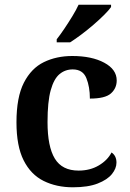

<svg xmlns="http://www.w3.org/2000/svg" viewBox="-20 -786 554 816"><path d="M290 10Q220 10 165.5 -17Q111 -44 80.5 -104.5Q50 -165 50 -266Q50 -373 81.5 -434.5Q113 -496 166.5 -522Q220 -548 287 -548Q370 -548 423 -519.5Q476 -491 476 -444Q476 -411 451.5 -389Q427 -367 362 -367Q362 -417 347 -454Q332 -491 289 -491Q257 -491 233 -471Q209 -451 195.5 -402.5Q182 -354 182 -267Q182 -163 213 -112Q244 -61 314 -61Q363 -61 400 -83Q437 -105 454 -138Q475 -124 475 -95Q475 -70 455.5 -46Q436 -22 395 -6Q354 10 290 10ZM221 -619Q236 -638 253.5 -664Q271 -690 287.5 -717Q304 -744 314 -766H452V-756Q443 -743 423 -723Q403 -703 377.5 -681Q352 -659 326 -639.5Q300 -620 278 -606H221Z"/></svg>

Font: Noto Serif NP Hmong SemiBold
Style: Regular
Weight: 600
Designer: Dalton Maag Ltd
Foundry: Dalton Maag Ltd
Version: Version 1.001; ttfautohint (v1.8.4.7-5d5b)